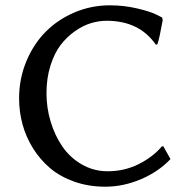

<svg xmlns="http://www.w3.org/2000/svg" viewBox="-20 -685 717 722"><path d="M588.9 -134.8H594.2L621.1 -86.9Q576.7 -39.6 510.3 -11.2Q443.8 17.1 376 17.1Q313.5 17.1 260 -1.7Q206.5 -20.5 168.7 -52.5Q130.9 -84.5 104.2 -127.2Q77.6 -169.9 64.7 -217.5Q51.8 -265.1 51.8 -314.9Q51.8 -388.7 78.9 -454.1Q106 -519.5 151.9 -565.7Q197.8 -611.8 260.5 -638.4Q323.2 -665 393.1 -665Q445.3 -665 494.4 -653.6Q543.5 -642.1 566.4 -630.9L589.8 -619.1L591.8 -608.9Q579.6 -540.5 571.8 -518.1L565.9 -517.1Q503.9 -606.9 380.9 -606.9Q352.1 -606.9 322 -597.9Q292 -588.9 261.7 -567.6Q231.4 -546.4 208 -515.9Q184.6 -485.4 169.7 -438.2Q154.8 -391.1 154.8 -334Q154.8 -279.8 170.4 -227.8Q186 -175.8 214.6 -134Q243.2 -92.3 287.6 -66.7Q332 -41 384.8 -41Q448.2 -41 502 -68.1Q555.7 -95.2 588.9 -134.8Z"/></svg>

Font: Linear Smooth Low Contrast
Style: Regular
Weight: 500
Designer: Philipp H. Poll, Flanker
Foundry: Philipp H. Poll, reworked by Flanker
Version: Version 1.010 | FøM Fix